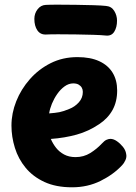

<svg xmlns="http://www.w3.org/2000/svg" viewBox="-20 -797 583 821"><path d="M288.2 3.9Q219.2 3.9 170 -18.9Q120.8 -41.7 89.6 -79.6Q58.4 -117.4 43.7 -164.7Q29 -212 29 -260Q29 -312.6 49.5 -364.1Q70 -415.7 107.7 -458.4Q145.3 -501.2 196.8 -527Q248.3 -552.8 311.1 -552.8Q366.6 -552.8 404.5 -535.3Q442.4 -517.8 461.7 -485.8Q481 -453.9 481 -410Q481 -362.6 461.2 -326.6Q441.3 -290.7 404.1 -266.1Q359.3 -235.8 308.2 -221.5Q257 -207.2 197.3 -202.9Q206.1 -182.4 219.8 -164.9Q233.6 -147.4 254.3 -136.3Q275 -125.2 303.1 -125.2Q337.8 -125.2 365.7 -142.4Q393.6 -159.7 415.4 -183Q426.9 -195.7 435.9 -199.4Q445 -203.2 452 -203.2Q465.6 -203.2 479.8 -193.3Q494.1 -183.4 505.6 -169.2Q517 -154.9 519.3 -139.8Q522.7 -125.6 516.2 -111.8Q509.7 -98.1 502.7 -91.1Q465.7 -51.1 410.3 -23.6Q355 3.9 288.2 3.9ZM190.2 -312.1Q217 -314.1 234.3 -317.4Q251.6 -320.8 276.1 -331.1Q299.8 -340.2 317 -359.3Q334.2 -378.3 334.2 -404Q334.2 -414.1 329.7 -422.1Q325.1 -430.1 316.1 -435.3Q307.1 -440.4 293.3 -440.4Q273.8 -440.4 256.1 -427.6Q238.3 -414.7 224.7 -395Q211 -375.3 201.9 -353.3Q192.9 -331.2 190.2 -312.1ZM175.9 -649.4Q152.2 -648.7 139.6 -667.5Q126.9 -686.3 126.9 -716.2Q126.9 -739.4 140.7 -757.3Q154.4 -775.1 175.9 -776.1Q193.9 -777.1 228.8 -777Q263.8 -776.9 304.2 -776.4Q344.6 -775.9 379.6 -774.8Q414.7 -773.7 432.7 -771.7Q456.6 -769.9 468.5 -750.4Q480.4 -731 480.4 -708.8Q480.4 -680.1 468.5 -661.3Q456.6 -642.4 432.7 -645Q414.7 -647 379.7 -648.1Q344.8 -649.2 304.3 -649.8Q263.8 -650.4 228.8 -650.4Q193.9 -650.4 175.9 -649.4Z"/></svg>

Font: Playpen Sans Hebrew
Style: Regular
Weight: 400
Designer: Tom Grace, Laura Meseguer, Veronika Burian, José Scaglione
Foundry: TypeTogether
Version: Version 2.000